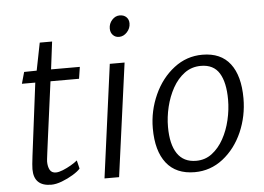

<svg xmlns="http://www.w3.org/2000/svg" viewBox="-54 -864 1298 944"><g transform="rotate(-5 594.5 -392.0)"><path d="M162 8Q76 8 76 -76Q76 -94 82 -142L127 -499H61L77 -556L139 -557L166 -693H227L210 -557H352L343 -499H202Q188 -395 179 -326Q170 -257 164.2 -214.8Q158.5 -172.5 155.8 -150.5Q153 -128.5 152 -119.5Q151 -110.5 151 -107Q151 -82.5 159.8 -66.2Q168.5 -50 190 -50Q204 -50 224.5 -58.2Q245 -66.5 264.8 -78Q284.5 -89.5 297 -100L307 -59Q295.5 -45.5 270 -30Q244.5 -14.5 215 -3.2Q185.5 8 162 8Z M425 0 500 -559H573L497 0ZM557 -687Q539 -687 527 -699.5Q515 -712 515 -732Q515 -756 531.2 -774Q547.5 -792 569 -792Q589.5 -792 601.8 -780Q614 -768 614 -749Q614 -724.5 596.8 -705.8Q579.5 -687 557 -687Z M870 8Q778 8 730.5 -52.5Q683 -113 683 -224Q683 -310.5 719 -390Q754.5 -468 816.8 -516Q879 -564 957 -564Q1048 -564 1094 -504Q1140 -444 1140 -333Q1140 -245.5 1106 -167Q1071.5 -88.5 1009.8 -40.2Q948 8 870 8ZM882 -47Q926.5 -47 960.2 -72.8Q994 -98.5 1017.2 -140.5Q1040.5 -182.5 1052.2 -233Q1064 -283.5 1064 -333Q1064 -418 1035.8 -464Q1007.5 -510 945 -510Q899 -510 864 -484Q829 -458 805.5 -415.8Q782 -373.5 770 -323.5Q758 -273.5 758 -225Q758 -139 789 -93Q820 -47 882 -47Z"/></g></svg>

Font: Merriweather Sans Light
Style: Italic
Weight: 300
Italic angle: -7.5°
Designer: Eben Sorkin
Foundry: Eben Sorkin
Version: Version 2.001; ttfautohint (v1.8.3)